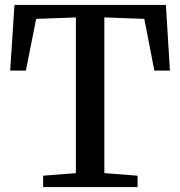

<svg xmlns="http://www.w3.org/2000/svg" viewBox="-20 -763 735 783"><path d="M289.5 -57V-692L127.5 -686L85.5 -475H21.5L39 -743H656.5L673 -475H609.5L568.5 -686L405.5 -692V-57L541 -46.5V0H156V-46.5Z"/></svg>

Font: Merriweather 36pt Medium
Style: Regular
Weight: 500
Version: Version 2.100